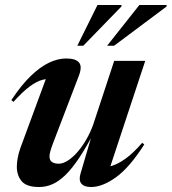

<svg xmlns="http://www.w3.org/2000/svg" viewBox="-20 -738 688 770"><path d="M303 -42 354 -215.5 359 -210.5Q326 -147.5 297.5 -104.8Q269 -62 242.5 -36.2Q216 -10.5 190.2 0.8Q164.5 12 137 12Q86.5 12 67 -11.2Q47.5 -34.5 47.5 -69.5Q47.5 -85.5 51.2 -105.5Q55 -125.5 62 -145L175 -451.5L197.5 -420.5Q175 -424 151.5 -418.2Q128 -412.5 99.8 -391.8Q71.5 -371 34 -329.5L25.5 -336.5Q65.5 -397 103.5 -433.5Q141.5 -470 177 -486.8Q212.5 -503.5 245 -503.5Q283.5 -503.5 297 -487.2Q310.5 -471 296 -433.5L193 -164.5Q185.5 -144.5 182 -132Q178.5 -119.5 178.5 -111Q178.5 -95.5 188.2 -88.5Q198 -81.5 215.5 -81.5Q232.5 -81.5 251.8 -93.8Q271 -106 290 -127.5Q309 -149 325.2 -177Q341.5 -205 353 -236L438 -494H562.5L413 -42L384.5 -67Q403 -65.5 427.5 -72.5Q452 -79.5 482.8 -101.2Q513.5 -123 550.5 -165.5L558.5 -158.5Q499 -65.5 444.8 -26.8Q390.5 12 345.5 12Q317.5 12 306.2 -1.8Q295 -15.5 303 -42ZM409.5 -554.5 539 -718H648.5L647.5 -711.5L437.5 -554.5ZM290 -554.5 371 -718H467.5L467 -712L314 -554.5Z"/></svg>

Font: Newsreader 60pt SemiBold
Style: Italic
Weight: 600
Italic angle: -17°
Designer: Hugues Gentile
Foundry: Production Type
Version: Version 1.003